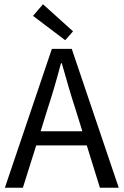

<svg xmlns="http://www.w3.org/2000/svg" viewBox="-20 -887 584 907"><path d="M203 -367 172 -267H369L338 -367Q320 -422 304 -476.5Q288 -531 272 -588H268Q253 -531 237 -476.5Q221 -422 203 -367ZM3 0 225 -656H319L541 0H452L390 -200H151L88 0ZM288 -697 136 -812 183 -867 325 -739Z"/></svg>

Font: Processing Sans Pro
Style: Regular
Weight: 400
Designer: Paul D. Hunt
Foundry: Adobe Systems Incorporated
Version: Version 2.020;PS 2.000;hotconv 1.0.86;makeotf.lib2.5.63406